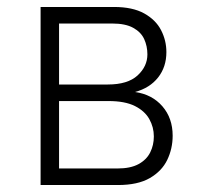

<svg xmlns="http://www.w3.org/2000/svg" viewBox="-20 -531 588 551"><path d="M96.5 0V-511H307Q360.5 -511 393.8 -492.5Q427 -474 442.2 -444.5Q457.5 -415 457.5 -381.5Q457.5 -339 433.8 -308.8Q410 -278.5 367.5 -267Q416.5 -260 446 -226Q475.5 -192 475.5 -141.5Q475.5 -104.5 460 -72.2Q444.5 -40 410 -20Q375.5 0 318.5 0ZM149.5 -47.5H317Q354.5 -47.5 377.5 -60Q400.5 -72.5 411 -93.5Q421.5 -114.5 421.5 -139.5Q421.5 -166 408.5 -189.2Q395.5 -212.5 367 -226.8Q338.5 -241 291.5 -241H149.5ZM149.5 -288.5H289.5Q346.5 -288.5 374.8 -314.5Q403 -340.5 403 -375Q403 -398.5 393.8 -418.8Q384.5 -439 362.2 -451.2Q340 -463.5 302 -463.5H149.5Z"/></svg>

Font: Overpass ExtraLight
Style: Regular
Weight: 250
Designer: Delve Withrington, Dave Bailey, Thomas Jockin
Foundry: Delve Fonts LLC
Version: Version 4.000